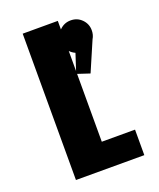

<svg xmlns="http://www.w3.org/2000/svg" viewBox="-132 -781 714 863"><g transform="rotate(-20 225.0 -350.0)"><path d="M249 -122H408V0H81V-700H249V-659Q271.5 -682.5 303.5 -682.5Q335 -682.5 356.5 -660.8Q378 -639 378 -608.5Q378 -586 367.5 -569L306.5 -427.5L249 -446.5ZM249 -556V-460L274.5 -538Q259.5 -545 249 -556Z"/></g></svg>

Font: League Mono Condensed ExtraBold
Style: Regular
Weight: 800
Width: 1
Designer: Tyler Finck
Foundry: The League of Moveable Type / Tyler Finck
Version: Version 2.210